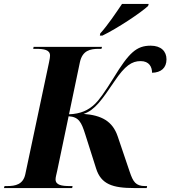

<svg xmlns="http://www.w3.org/2000/svg" viewBox="-44 -951 862 971"><path d="M463 -782 461 -771H474C549 -807 672 -889 705 -921L708 -931H573C544 -888 499 -821 463 -782ZM-24 0H321L323 -10H310C268 -10 237 -15 237 -44C237 -54 241 -68 245 -86L303 -363C355 -360 368 -332 387 -272L442 -99C467 -19 526 0 634 0H698L700 -10H690C642 -10 629 -32 612 -82L551 -262C525 -338 470 -368 379 -375C436 -394 472 -447 535 -540C588 -619 623 -642 667 -642C711 -642 725 -612 725 -583C771 -584 798 -608 798 -651C798 -691 771 -720 718 -720C646 -720 608 -684 531 -558C484 -482 455 -443 437 -426C403 -393 363 -375 305 -373L360 -636C373 -696 412 -704 456 -704H469L472 -714H126L124 -704H137C179 -704 209 -699 209 -670C209 -665 208 -653 204 -636L84 -70C73 -18 34 -10 -8 -10H-21Z"/></svg>

Font: Noto Serif Display
Style: Bold Italic
Weight: 700
Italic angle: -12°
Designer: Monotype Design Team
Foundry: Monotype Imaging Inc.
Version: Version 2.009